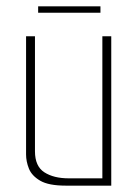

<svg xmlns="http://www.w3.org/2000/svg" viewBox="-20 -584 437 604"><path d="M187 0Q133 0 106.5 -15.5Q80 -31 71 -53.5Q62 -76 62 -98V-470H90V-108Q90 -61 119.5 -42Q149 -23 196 -23H302V-470H330V0ZM100 -544V-564H296V-544Z"/></svg>

Font: Smooch Sans Thin ExtraLight
Style: Regular
Weight: 250
Version: Version 1.010